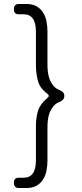

<svg xmlns="http://www.w3.org/2000/svg" viewBox="-20 -801 414 967"><path d="M50 120V119Q50 94 75 94H100Q161 94 161 5V-164Q161 -209 171.5 -243Q182 -277 217 -306Q234 -318 217 -330Q207 -337 200 -345Q176 -367 168.5 -403.5Q161 -440 161 -471V-640Q161 -729 100 -729H75Q50 -729 50 -754V-755Q50 -781 76 -781H112Q143 -781 163.5 -769.5Q184 -758 196.5 -738.5Q209 -719 214 -694.5Q219 -670 219 -643V-473Q219 -455 221.5 -436Q224 -417 231 -399.5Q238 -382 250 -368Q262 -354 281 -347Q291 -343 297.5 -336Q304 -329 304 -318Q304 -307 297.5 -299.5Q291 -292 281 -288Q262 -281 250 -267Q238 -253 231 -236Q224 -219 221.5 -199.5Q219 -180 219 -162V8Q219 35 214 59.5Q209 84 196.5 103.5Q184 123 163.5 134.5Q143 146 112 146H76Q50 146 50 120Z"/></svg>

Font: Higure Gothic
Style: Regular
Weight: 400
Designer: Yoshimichi Ohira
Foundry: Positype
Version: Version 1.000